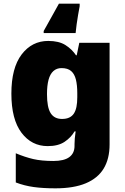

<svg xmlns="http://www.w3.org/2000/svg" viewBox="-20 -786 683 1046"><path d="M243 -563Q301 -563 336.5 -540.5Q372 -518 394 -485H398L412 -553H577V1Q577 79 545 132Q513 185 447.5 212.5Q382 240 282 240Q215 240 164 233Q113 226 66 208V49Q116 70 161 80.5Q206 91 271 91Q329 91 357.5 70Q386 49 386 9V-1Q386 -14 387.5 -32Q389 -50 392 -70H386Q367 -37 332 -13.5Q297 10 240 10Q152 10 97 -63Q42 -136 42 -276Q42 -416 98 -489.5Q154 -563 243 -563ZM315 -415Q289 -415 271 -399Q253 -383 244.5 -351.5Q236 -320 236 -273Q236 -201 256 -169.5Q276 -138 318 -138Q341 -138 357 -145.5Q373 -153 382.5 -167.5Q392 -182 396.5 -204Q401 -226 401 -256V-279Q401 -322 393.5 -352.5Q386 -383 367.5 -399Q349 -415 315 -415ZM414 -752Q410 -731 405.5 -705Q401 -679 397.5 -653.5Q394 -628 392 -606H218V-617Q232 -642 244.5 -664.5Q257 -687 271 -712Q285 -737 301 -766H414Z"/></svg>

Font: Noto Sans Khmer Black
Style: Regular
Weight: 900
Version: Version 2.003